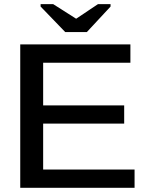

<svg xmlns="http://www.w3.org/2000/svg" viewBox="-20 -901 707 921"><path d="M625.5 -87.9V0H77.1V-688H605.5V-600.1H187V-395.5H575.7V-308.1H187V-87.9ZM510.3 -869.6 396.5 -747.1H293L174.8 -869.6V-881.3H234.9L344.7 -811.5H345.7L450.2 -881.3H510.3Z"/></svg>

Font: Arimo Medium
Style: Regular
Weight: 500
Designer: Steve Matteson
Foundry: Monotype Imaging Inc.
Version: Version 1.33